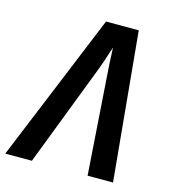

<svg xmlns="http://www.w3.org/2000/svg" viewBox="-118 -821 826 912"><g transform="rotate(15 295.5 -365.0)"><path d="M-9 0 291 -730H452L521 0H396L363 -475Q360 -511 358.5 -544Q357 -577 356 -598Q355 -619 355 -619Q355 -619 348 -598Q341 -577 330 -544Q319 -511 305 -476L122 0Z"/></g></svg>

Font: JetBrains Mono NL
Style: Bold Italic
Weight: 700
Italic angle: -9°
Designer: Philipp Nurullin, Konstantin Bulenkov
Foundry: JetBrains
Version: Version 2.304; ttfautohint (v1.8.4.7-5d5b)